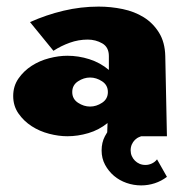

<svg xmlns="http://www.w3.org/2000/svg" viewBox="-20 -413 550 582"><path d="M306 -40Q280 -19 248 -9.5Q216 0 184 0Q158 0 129 -7.5Q100 -15 76 -30.5Q52 -46 36 -69Q20 -92 20 -122Q20 -152 36 -175Q52 -198 76 -213.5Q100 -229 129 -236.5Q158 -244 184 -244Q218 -244 251 -233.5Q284 -223 310 -201V-243Q310 -270 290 -281.5Q270 -293 246 -293Q218 -293 191.5 -283.5Q165 -274 142 -259L71 -346Q120 -368 172.5 -380.5Q225 -393 279 -393Q316 -393 352 -385.5Q388 -378 416 -360.5Q444 -343 462 -314Q480 -285 481 -243L486 0H408L403 2Q395 5 389 11Q383 17 379.5 25Q376 33 376 43Q376 52 379.5 60Q383 68 389 74Q395 80 403 83.5Q411 87 421 87Q431 87 440.5 82.5Q450 78 456 70L486 123Q469 136 449 142.5Q429 149 408 149Q385 149 363.5 141.5Q342 134 325.5 120Q309 106 298.5 86.5Q288 67 288 43Q288 19 298 0Q301 -6 305 -12ZM253 -178Q234 -178 216.5 -166.5Q199 -155 199 -134Q199 -113 216.5 -101.5Q234 -90 253 -90Q272 -90 289.5 -101.5Q307 -113 307 -134Q307 -155 289.5 -166.5Q272 -178 253 -178Z"/></svg>

Font: CAT Rhythmus
Style: Regular
Weight: 400
Designer: Peter Wiegel nach alter Vorlage
Foundry: Peter Wiegel
Version: 1.000